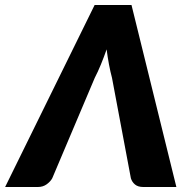

<svg xmlns="http://www.w3.org/2000/svg" viewBox="-68 -748 754 768"><path d="M637.5 0H505Q484 0 472 -10Q460 -20 455.5 -35L380 -436.5Q373.5 -460.5 368 -489.8Q362.5 -519 358.5 -550.5Q347.5 -519 335.5 -489.8Q323.5 -460.5 311 -436.5L141 -35Q134 -22 119 -11Q104 0 83.5 0H-47.5L310.5 -728H458Z"/></svg>

Font: Lato ExtraBold
Style: Italic
Weight: 800
Italic angle: -7°
Designer: Lukasz Dziedzic with Adam Twardoch and Botio Nikoltchev
Foundry: tyPoland Lukasz Dziedzic
Version: Version 2.015; 2015-08-06; http://www.latofonts.com/